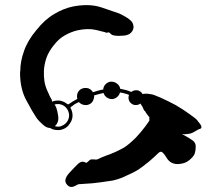

<svg xmlns="http://www.w3.org/2000/svg" viewBox="-20 -741 880 762"><path d="M764.6 -261.7Q764.6 -261.7 763.7 -261.7Q779.3 -244.1 779.3 -238.3Q779.3 -237.3 779.3 -236.3Q779.3 -232.4 777.3 -231.4Q775.4 -229.5 770.5 -228.5Q764.6 -226.6 762.7 -224.6Q759.8 -223.6 749 -216.8Q738.3 -210 721.7 -209Q715.8 -208 711.9 -208Q707 -208 702.1 -209Q713.9 -202.1 726.6 -195.3Q739.3 -187.5 746.1 -182.6Q756.8 -173.8 756.8 -159.2Q756.8 -144.5 752.9 -131.8Q749 -120.1 731.4 -105.5Q714.8 -90.8 685.5 -89.8Q656.2 -89.8 641.6 -114.3Q627 -137.7 620.1 -138.7Q613.3 -139.6 604.5 -129.9Q594.7 -120.1 572.3 -100.6Q549.8 -82 528.3 -67.4Q505.9 -53.7 464.8 -36.1Q449.2 -29.3 426.8 -24.4Q403.3 -20.5 379.9 -17.6Q345.7 -12.7 318.4 -11.7Q291 -9.8 291 -9.8Q291 -9.8 273.4 -1Q267.6 1 262.7 1Q252 1 243.2 -11.7Q231.4 -29.3 255.9 -55.7Q280.3 -82 291 -91.8Q302.7 -101.6 312.5 -98.6Q323.2 -94.7 323.2 -94.7Q323.2 -94.7 328.1 -98.6Q333 -103.5 336.9 -106.4Q340.8 -109.4 352.5 -108.4Q364.3 -106.4 371.1 -110.4Q377 -114.3 405.3 -125Q434.6 -134.8 468.8 -153.3Q480.5 -160.2 493.2 -170.9Q505.9 -181.6 518.6 -194.3Q541 -217.8 556.6 -239.3Q573.2 -261.7 573.2 -263.7Q573.2 -266.6 572.3 -269.5Q572.3 -272.5 573.2 -275.4Q569.3 -279.3 564.5 -286.1Q558.6 -293.9 554.7 -301.8Q553.7 -301.8 553.7 -301.8Q553.7 -300.8 552.7 -300.8Q549.8 -308.6 545.9 -316.4Q542 -323.2 537.1 -330.1Q529.3 -324.2 520.5 -324.2Q510.7 -323.2 502.9 -329.1Q494.1 -335 491.2 -344.7Q488.3 -354.5 492.2 -364.3Q483.4 -368.2 474.6 -370.1Q465.8 -373 456.1 -374Q454.1 -364.3 445.3 -356.4Q436.5 -348.6 424.8 -347.7Q413.1 -347.7 403.3 -354.5Q394.5 -361.3 390.6 -372.1Q380.9 -370.1 371.1 -367.2Q362.3 -365.2 353.5 -362.3Q354.5 -353.5 350.6 -344.7Q347.7 -335.9 339.8 -330.1Q328.1 -322.3 315.4 -324.2Q301.8 -326.2 293 -335.9Q282.2 -331.1 274.4 -326.2Q267.6 -320.3 262.7 -317.4Q260.7 -316.4 259.8 -314.5Q259.8 -312.5 260.7 -310.5Q261.7 -307.6 263.7 -304.7Q264.6 -301.8 265.6 -298.8Q272.5 -274.4 258.8 -252.9Q246.1 -231.4 221.7 -225.6Q210 -223.6 198.2 -225.6Q187.5 -227.5 177.7 -233.4Q175.8 -233.4 173.8 -233.4Q171.9 -233.4 170.9 -234.4Q161.1 -235.4 145.5 -251Q128.9 -265.6 121.1 -279.3Q111.3 -293 85 -341.8Q59.6 -387.7 59.6 -452.1Q59.6 -456.1 60.5 -460Q60.5 -497.1 75.2 -538.1Q88.9 -579.1 124 -621.1Q158.2 -664.1 195.3 -685.5Q231.4 -707 267.6 -714.8Q296.9 -720.7 324.2 -720.7Q356.4 -720.7 384.8 -710.9Q437.5 -693.4 453.1 -687.5Q466.8 -681.6 485.4 -669.9Q503.9 -657.2 506.8 -648.4Q508.8 -644.5 509.8 -636.7Q510.7 -629.9 507.8 -623Q503.9 -613.3 494.1 -606.4Q483.4 -600.6 470.7 -599.6Q447.3 -597.7 435.5 -599.6Q423.8 -601.6 420.9 -605.5Q417 -609.4 414.1 -611.3Q412.1 -613.3 408.2 -612.3Q405.3 -610.4 402.3 -611.3Q399.4 -611.3 396.5 -613.3Q394.5 -614.3 361.3 -622.1Q328.1 -629.9 285.2 -620.1Q261.7 -614.3 237.3 -600.6Q213.9 -587.9 193.4 -561.5Q172.9 -536.1 164.1 -510.7Q155.3 -484.4 154.3 -460Q152.3 -415 167 -382.8Q180.7 -351.6 182.6 -349.6Q184.6 -347.7 185.5 -344.7Q186.5 -340.8 186.5 -337.9Q186.5 -337.9 186.5 -337.9Q186.5 -336.9 186.5 -336.9Q187.5 -337.9 189.5 -338.9Q191.4 -338.9 193.4 -339.8Q208 -343.8 221.7 -340.8Q236.3 -336.9 247.1 -328.1Q248 -327.1 250 -327.1Q252 -326.2 252.9 -328.1Q258.8 -331.1 266.6 -336.9Q275.4 -341.8 287.1 -348.6Q284.2 -358.4 287.1 -369.1Q290 -378.9 298.8 -385.7Q310.5 -393.6 325.2 -391.6Q338.9 -389.6 346.7 -377.9Q347.7 -377.9 347.7 -377Q348.6 -376 348.6 -375Q358.4 -377.9 368.2 -380.9Q377.9 -383.8 388.7 -385.7Q388.7 -385.7 388.7 -385.7Q388.7 -385.7 389.6 -385.7Q390.6 -398.4 399.4 -407.2Q408.2 -416 420.9 -417Q434.6 -417 444.3 -409.2Q455.1 -401.4 457 -388.7Q468.8 -386.7 479.5 -383.8Q490.2 -380.9 501 -376Q507.8 -381.8 518.6 -382.8Q528.3 -383.8 536.1 -377.9Q540 -376 542 -373Q544.9 -370.1 545.9 -367.2Q548.8 -369.1 555.7 -369.1Q562.5 -370.1 578.1 -367.2Q588.9 -366.2 617.2 -353.5Q645.5 -340.8 676.8 -324.2Q707 -306.6 732.4 -288.1Q757.8 -270.5 764.6 -261.7ZM226.6 -242.2Q226.6 -242.2 226.6 -242.2Q240.2 -248 248 -260.7Q255.9 -274.4 253.9 -289.1Q250 -310.5 233.4 -321.3Q215.8 -332 196.3 -326.2Q200.2 -322.3 204.1 -311.5Q208 -300.8 210.9 -280.3Q212.9 -267.6 209 -256.8Q205.1 -246.1 197.3 -240.2Q204.1 -238.3 211.9 -238.3Q219.7 -238.3 226.6 -242.2ZM546.9 -341.8Q546.9 -341.8 546.9 -341.8Q546.9 -341.8 546.9 -340.8Q546.9 -340.8 546.9 -340.8Q546.9 -339.8 546.9 -339.8Q546.9 -339.8 546.9 -339.8Q546.9 -340.8 546.9 -340.8Q546.9 -340.8 546.9 -341.8Z"/></svg>

Font: No Time for a New Roman
Style: XXL
Weight: 400
Monospace: yes
Designer: Arthur Shnapir
Foundry: Arthur Shnapir
Version: Version_01